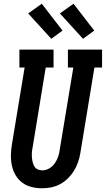

<svg xmlns="http://www.w3.org/2000/svg" viewBox="-20 -1001 567 1029"><path d="M205 8Q176 8 148.5 1Q121 -6 99.5 -22Q78 -38 64 -61.5Q50 -85 44 -112.5Q38 -140 38.5 -169Q39 -198 44 -228L112 -639H84V-735H267V-639H225L155 -212Q152 -198 151 -185Q150 -172 151 -158.5Q152 -145 155 -132.5Q158 -120 164 -109.5Q170 -99 181.5 -93.5Q193 -88 207 -88Q226 -88 244 -98.5Q262 -109 273.5 -125.5Q285 -142 291.5 -161Q298 -180 300 -198L373 -639H344V-735H527V-639H486L411 -183Q407 -158 399 -134Q391 -110 377.5 -87.5Q364 -65 345 -46Q326 -27 303 -14.5Q280 -2 255 3Q230 8 206 8ZM425 -793 301 -929 374 -981 485 -837ZM255 -793 131 -929 204 -981 315 -837Z"/></svg>

Font: Iosevka Curly Slab
Style: Bold Italic
Weight: 700
Italic angle: -9°
Monospace: yes
Designer: Belleve Invis
Foundry: Belleve Invis
Version: Version 22.1.2; ttfautohint (v1.8.4)